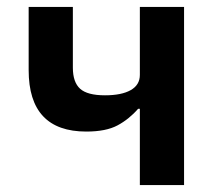

<svg xmlns="http://www.w3.org/2000/svg" viewBox="-20 -536 640 556"><path d="M385 -221H380Q354 -191 320.5 -173Q287 -155 230 -155Q63 -155 63 -333V-516H191V-340Q191 -298 212 -279Q233 -260 284 -260Q332 -260 358.5 -275Q385 -290 385 -319V-516H513V0H385Z"/></svg>

Font: IBM Plex Mono SemiBold
Style: Regular
Weight: 600
Monospace: yes
Designer: Mike Abbink, Paul van der Laan, Pieter van Rosmalen
Foundry: Bold Monday
Version: Version 2.3